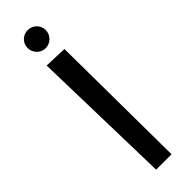

<svg xmlns="http://www.w3.org/2000/svg" viewBox="-287 -874 863 863"><g transform="rotate(-45 144.0 -443.0)"><path d="M193 -692 84 -696 101 -17H199ZM194 -812C194 -844 168 -869 136 -869C105 -869 79 -844 79 -812C79 -780 105 -754 136 -754C168 -754 194 -780 194 -812Z"/></g></svg>

Font: McLaren
Style: Regular
Weight: 400
Designer: Astigmatic (AOETI)
Foundry: Astigmatic (AOETI)
Version: Version 1.000